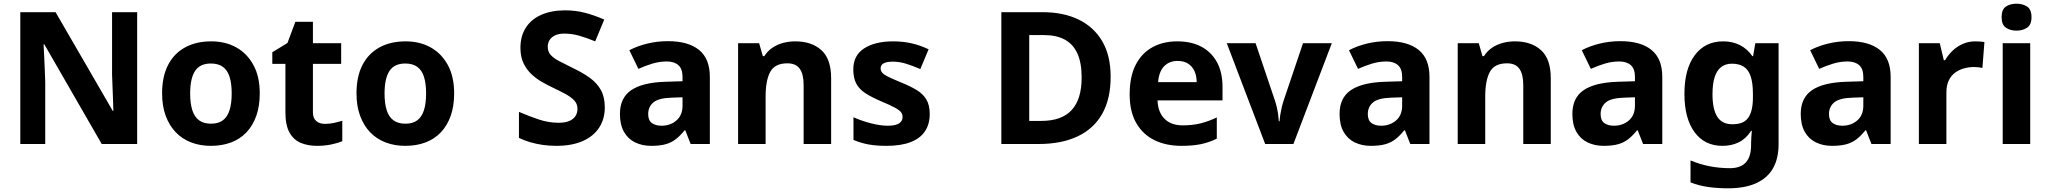

<svg xmlns="http://www.w3.org/2000/svg" viewBox="-20 -780 11095 1040"><path d="M723 0H531L220 -540H216Q218 -506 219.5 -472Q221 -438 222.5 -404Q224 -370 225 -336V0H90V-714H281L591 -179H594Q593 -212 592 -245Q591 -278 589.5 -310.5Q588 -343 587 -376V-714H723Z M1387 -274Q1387 -205.6 1368.5 -153.1Q1349.9 -100.5 1315.5 -63.7Q1281 -27 1232 -8.5Q1183 10 1121.4 10Q1064.2 10 1015.6 -8.5Q967 -27 932 -63.5Q897 -100 877.5 -153Q858 -206 858 -274.2Q858 -364.7 890 -427.3Q922.1 -489.9 981.9 -522.9Q1041.7 -556 1124 -556Q1201.4 -556 1260.2 -523Q1319 -490 1353 -427.3Q1387 -364.7 1387 -274ZM1010 -273.8Q1010 -220 1021.5 -183.5Q1033 -147 1058 -128.5Q1083 -110 1123 -110Q1163 -110 1187.5 -128.5Q1212 -147 1223.5 -183.5Q1235 -220 1235 -273.6Q1235 -328 1223.5 -364Q1212 -400 1187 -418Q1162.1 -436 1122.3 -436Q1063 -436 1036.5 -395.5Q1010 -355 1010 -273.8Z M1740 -109Q1765 -109 1788 -114Q1811 -119 1834 -126V-15Q1810 -5 1774.5 2.5Q1739 10 1697 10Q1648 10 1609.5 -6Q1571 -22 1548.5 -61.5Q1526 -101 1526 -171V-434H1455V-497L1537 -547L1580 -662H1675V-546H1828V-434H1675V-171Q1675 -140 1693 -124.5Q1711 -109 1740 -109Z M2440 -274Q2440 -205.6 2421.5 -153.1Q2402.9 -100.5 2368.5 -63.7Q2334 -27 2285 -8.5Q2236 10 2174.4 10Q2117.2 10 2068.6 -8.5Q2020 -27 1985 -63.5Q1950 -100 1930.5 -153Q1911 -206 1911 -274.2Q1911 -364.7 1943 -427.3Q1975.1 -489.9 2034.9 -522.9Q2094.7 -556 2177 -556Q2254.4 -556 2313.2 -523Q2372 -490 2406 -427.3Q2440 -364.7 2440 -274ZM2063 -273.8Q2063 -220 2074.5 -183.5Q2086 -147 2111 -128.5Q2136 -110 2176 -110Q2216 -110 2240.5 -128.5Q2265 -147 2276.5 -183.5Q2288 -220 2288 -273.6Q2288 -328 2276.5 -364Q2265 -400 2240 -418Q2215.1 -436 2175.3 -436Q2116 -436 2089.5 -395.5Q2063 -355 2063 -273.8Z M3256 -198Q3256 -135 3225 -88Q3194 -41 3135.5 -15.5Q3077 10 2993 10Q2956 10 2920.5 5Q2885 0 2852.5 -9.5Q2820 -19 2791 -33V-174Q2842 -152 2896.5 -133.5Q2951 -115 3005 -115Q3042 -115 3064.5 -125Q3087 -135 3097.5 -152Q3108 -169 3108 -191Q3108 -218 3089.5 -237Q3071 -256 3040 -272.5Q3009 -289 2969 -308Q2944 -320 2915 -336.5Q2886 -353 2859.5 -377.5Q2833 -402 2816 -437Q2799 -472 2799 -521Q2799 -585 2828.5 -630.5Q2858 -676 2912.5 -700Q2967 -724 3041 -724Q3097 -724 3147.5 -711Q3198 -698 3253 -674L3204 -556Q3155 -576 3116 -587Q3077 -598 3036 -598Q3008 -598 2988 -589Q2968 -580 2957.5 -564Q2947 -548 2947 -526Q2947 -501 2962 -483.5Q2977 -466 3007 -450Q3037 -434 3082 -412Q3137 -386 3175.5 -358Q3214 -330 3235 -292Q3256 -254 3256 -198Z M3598 -557Q3708 -557 3766.5 -509.5Q3825 -462 3825 -364V0H3721L3692 -74H3688Q3665 -45 3640.5 -26Q3616 -7 3584.5 1.5Q3553 10 3507 10Q3459 10 3420.5 -8.5Q3382 -27 3360 -65.5Q3338 -104 3338 -163Q3338 -250 3399 -291.5Q3460 -333 3582 -337L3677 -340V-364Q3677 -407 3654.5 -427Q3632 -447 3592 -447Q3552 -447 3514 -435.5Q3476 -424 3438 -407L3389 -508Q3433 -531 3486.5 -544Q3540 -557 3598 -557ZM3619 -251Q3547 -249 3519 -225Q3491 -201 3491 -162Q3491 -128 3511 -113.5Q3531 -99 3563 -99Q3611 -99 3644 -127.5Q3677 -156 3677 -208V-253Z M4288 -556Q4376 -556 4429 -508.5Q4482 -461 4482 -356V0H4333V-319Q4333 -378 4312 -407.5Q4291 -437 4245 -437Q4177 -437 4152 -390.5Q4127 -344 4127 -257V0H3978V-546H4092L4112 -476H4120Q4138 -504 4164 -521.5Q4190 -539 4222 -547.5Q4254 -556 4288 -556Z M5016 -162Q5016 -107 4990 -68.5Q4964 -30 4912 -10Q4860 10 4783 10Q4726 10 4685 2.5Q4644 -5 4603 -22V-145Q4647 -125 4698 -112Q4749 -99 4788 -99Q4832 -99 4850.5 -112Q4869 -125 4869 -146Q4869 -160 4861.5 -171Q4854 -182 4829 -196Q4804 -210 4751 -232Q4700 -254 4667 -275.5Q4634 -297 4618 -327.5Q4602 -358 4602 -404Q4602 -480 4661 -518Q4720 -556 4818 -556Q4869 -556 4915 -546Q4961 -536 5010 -513L4965 -406Q4925 -423 4889 -434.5Q4853 -446 4816 -446Q4783 -446 4766.5 -437Q4750 -428 4750 -410Q4750 -397 4758.5 -386.5Q4767 -376 4791.5 -364Q4816 -352 4864 -332Q4911 -313 4945 -292.5Q4979 -272 4997.5 -241.5Q5016 -211 5016 -162Z M5996 -364Q5996 -244 5950 -163Q5904 -82 5816.5 -41Q5729 0 5606 0H5404V-714H5628Q5740 -714 5822.5 -674Q5905 -634 5950.5 -556.5Q5996 -479 5996 -364ZM5839 -360Q5839 -439 5816 -490Q5793 -541 5747.5 -565.5Q5702 -590 5636 -590H5555V-125H5620Q5731 -125 5785 -184Q5839 -243 5839 -360Z M6357 -556Q6433 -556 6487.5 -527Q6542 -498 6572 -443Q6602 -388 6602 -308V-236H6250Q6252 -173 6287.5 -137Q6323 -101 6386 -101Q6439 -101 6482 -111.5Q6525 -122 6571 -144V-29Q6531 -9 6486.5 0.5Q6442 10 6379 10Q6297 10 6234 -20.5Q6171 -51 6135 -113Q6099 -175 6099 -269Q6099 -365 6131.5 -428.5Q6164 -492 6222 -524Q6280 -556 6357 -556ZM6358 -450Q6315 -450 6286.5 -422Q6258 -394 6253 -335H6462Q6462 -368 6450.5 -394Q6439 -420 6416 -435Q6393 -450 6358 -450Z M6833 0 6625 -546H6781L6886 -235Q6892 -217 6896.5 -197Q6901 -177 6903.5 -158Q6906 -139 6907 -123H6911Q6912 -140 6915 -159Q6918 -178 6922.5 -197.5Q6927 -217 6933 -235L7038 -546H7194L6986 0Z M7496 -557Q7606 -557 7664.5 -509.5Q7723 -462 7723 -364V0H7619L7590 -74H7586Q7563 -45 7538.5 -26Q7514 -7 7482.5 1.5Q7451 10 7405 10Q7357 10 7318.5 -8.5Q7280 -27 7258 -65.5Q7236 -104 7236 -163Q7236 -250 7297 -291.5Q7358 -333 7480 -337L7575 -340V-364Q7575 -407 7552.5 -427Q7530 -447 7490 -447Q7450 -447 7412 -435.5Q7374 -424 7336 -407L7287 -508Q7331 -531 7384.5 -544Q7438 -557 7496 -557ZM7517 -251Q7445 -249 7417 -225Q7389 -201 7389 -162Q7389 -128 7409 -113.5Q7429 -99 7461 -99Q7509 -99 7542 -127.5Q7575 -156 7575 -208V-253Z M8186 -556Q8274 -556 8327 -508.5Q8380 -461 8380 -356V0H8231V-319Q8231 -378 8210 -407.5Q8189 -437 8143 -437Q8075 -437 8050 -390.5Q8025 -344 8025 -257V0H7876V-546H7990L8010 -476H8018Q8036 -504 8062 -521.5Q8088 -539 8120 -547.5Q8152 -556 8186 -556Z M8757 -557Q8867 -557 8925.5 -509.5Q8984 -462 8984 -364V0H8880L8851 -74H8847Q8824 -45 8799.5 -26Q8775 -7 8743.5 1.5Q8712 10 8666 10Q8618 10 8579.5 -8.5Q8541 -27 8519 -65.5Q8497 -104 8497 -163Q8497 -250 8558 -291.5Q8619 -333 8741 -337L8836 -340V-364Q8836 -407 8813.5 -427Q8791 -447 8751 -447Q8711 -447 8673 -435.5Q8635 -424 8597 -407L8548 -508Q8592 -531 8645.5 -544Q8699 -557 8757 -557ZM8778 -251Q8706 -249 8678 -225Q8650 -201 8650 -162Q8650 -128 8670 -113.5Q8690 -99 8722 -99Q8770 -99 8803 -127.5Q8836 -156 8836 -208V-253Z M9314 -556Q9364 -556 9404 -536Q9444 -516 9472 -476H9476L9488 -546H9614V1Q9614 79 9583.5 132Q9553 185 9492 212.5Q9431 240 9341 240Q9283 240 9233.5 233Q9184 226 9137 208V89Q9187 110 9240.5 120.5Q9294 131 9350 131Q9408 131 9436.5 100Q9465 69 9465 7V-4Q9465 -21 9466.5 -39Q9468 -57 9469 -71H9465Q9437 -28 9398 -9Q9359 10 9310 10Q9213 10 9158.5 -64.5Q9104 -139 9104 -272Q9104 -406 9160 -481Q9216 -556 9314 -556ZM9361 -435Q9326 -435 9302.5 -416.5Q9279 -398 9267.5 -361.5Q9256 -325 9256 -270Q9256 -188 9282 -147.5Q9308 -107 9363 -107Q9392 -107 9413 -114.5Q9434 -122 9447.5 -139.5Q9461 -157 9468 -185Q9475 -213 9475 -253V-271Q9475 -330 9463 -366Q9451 -402 9426 -418.5Q9401 -435 9361 -435Z M9994 -557Q10104 -557 10162.5 -509.5Q10221 -462 10221 -364V0H10117L10088 -74H10084Q10061 -45 10036.5 -26Q10012 -7 9980.5 1.5Q9949 10 9903 10Q9855 10 9816.5 -8.5Q9778 -27 9756 -65.5Q9734 -104 9734 -163Q9734 -250 9795 -291.5Q9856 -333 9978 -337L10073 -340V-364Q10073 -407 10050.5 -427Q10028 -447 9988 -447Q9948 -447 9910 -435.5Q9872 -424 9834 -407L9785 -508Q9829 -531 9882.5 -544Q9936 -557 9994 -557ZM10015 -251Q9943 -249 9915 -225Q9887 -201 9887 -162Q9887 -128 9907 -113.5Q9927 -99 9959 -99Q10007 -99 10040 -127.5Q10073 -156 10073 -208V-253Z M10679 -556Q10690 -556 10705 -555Q10720 -554 10729 -552L10718 -412Q10711 -414 10697.5 -415.5Q10684 -417 10674 -417Q10645 -417 10618 -409.5Q10591 -402 10569.5 -386Q10548 -370 10535.5 -343.5Q10523 -317 10523 -278V0H10374V-546H10487L10509 -454H10516Q10532 -482 10556 -505Q10580 -528 10611.5 -542Q10643 -556 10679 -556Z M10977 -546V0H10828V-546ZM10903 -760Q10936 -760 10960 -744.5Q10984 -729 10984 -686.8Q10984 -646 10960 -630Q10936 -614 10903 -614Q10868.7 -614 10845.4 -630Q10822 -646 10822 -686.8Q10822 -729 10845.4 -744.5Q10868.7 -760 10903 -760Z"/></svg>

Font: Noto Sans Devanagari
Style: Regular
Weight: 400
Designer: Jelle Bosma - Monotype Design Team
Foundry: Monotype Imaging Inc.
Version: Version 2.003